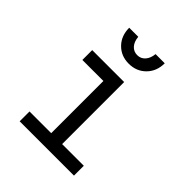

<svg xmlns="http://www.w3.org/2000/svg" viewBox="-210 -892 1020 1020"><g transform="rotate(45 300.0 -381.5)"><path d="M108 0V-74H271V-466H113V-540H353V-74H516V0ZM236 -763Q239 -729 256.5 -709.5Q274 -690 301 -690Q328 -690 345.5 -710Q363 -730 366 -763H435Q435 -703 397 -664.5Q359 -626 301 -626Q243 -626 205.5 -664.5Q168 -703 168 -763Z"/></g></svg>

Font: CommitMono
Style: 450Regular
Weight: 450
Designer: Eigil Nikolajsen
Foundry: Eigil Nikolajsen
Version: Version 1.002